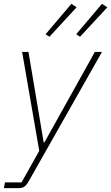

<svg xmlns="http://www.w3.org/2000/svg" viewBox="-43 -778 578 998"><path d="M450 -508H487L108 161Q96 183 84.5 191.5Q73 200 53 200H-23L-17 170H69L161 6L72 -508H105L184 -38H188ZM214 -587 194 -600 328 -758 355 -740ZM373 -587 353 -600 487 -758 515 -740Z"/></svg>

Font: IBM Plex Sans ExtLt
Style: Italic
Weight: 200
Italic angle: -11°
Designer: Mike Abbink, Paul van der Laan, Pieter van Rosmalen
Foundry: Bold Monday
Version: Version 3.005